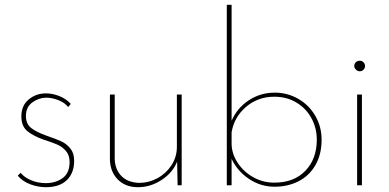

<svg xmlns="http://www.w3.org/2000/svg" viewBox="-20 -772 1622 800"><path d="M54 -40 66 -52Q81 -33 109.5 -21Q138 -9 171 -9Q212 -9 241 -30Q270 -51 270 -97Q270 -125 255 -142.5Q240 -160 220 -169Q200 -178 162 -190Q117 -206 93 -226.5Q69 -247 69 -287Q69 -332 99.5 -357.5Q130 -383 172 -383Q198 -383 226.5 -372Q255 -361 275 -339L264 -326Q249 -345 222.5 -355Q196 -365 173 -365Q142 -365 115 -345.5Q88 -326 88 -289Q88 -256 109.5 -239Q131 -222 173 -207Q214 -193 235.5 -183Q257 -173 273 -153.5Q289 -134 289 -102Q289 -51 258.5 -21.5Q228 8 171 8Q139 8 106.5 -4Q74 -16 54 -40Z M737 -378V0H720L718 -99Q701 -54 654.5 -23Q608 8 555 8Q503 8 471.5 -23.5Q440 -55 438 -105V-378H458V-108Q460 -65 486 -38.5Q512 -12 559 -10Q600 -10 636 -29.5Q672 -49 694.5 -83.5Q717 -118 717 -160V-378Z M1320 -190Q1320 -128 1294 -83.5Q1268 -39 1223.5 -16.5Q1179 6 1124 6Q1066 6 1017.5 -26.5Q969 -59 945 -110V0H925V-752H945V-269Q968 -322 1016.5 -354Q1065 -386 1125 -386Q1178 -386 1223 -360Q1268 -334 1294 -289Q1320 -244 1320 -190ZM1300 -190Q1300 -238 1278 -279Q1256 -320 1215.5 -344.5Q1175 -369 1123 -369Q1055 -369 1005.5 -327Q956 -285 945 -221V-174Q945 -133 969.5 -95Q994 -57 1034.5 -34Q1075 -11 1123 -11Q1205 -11 1252.5 -60.5Q1300 -110 1300 -190Z M1488 -378V0H1468V-378ZM1479 -519Q1488 -519 1494.5 -512.5Q1501 -506 1501 -497Q1501 -488 1494.5 -481.5Q1488 -475 1479 -475Q1470 -475 1463 -482Q1456 -489 1456 -497Q1456 -506 1462.5 -512.5Q1469 -519 1479 -519Z"/></svg>

Font: Josefin Sans Thin
Style: Regular
Weight: 250
Designer: Santiago Orozco
Foundry: Typemade
Version: Version 2.000